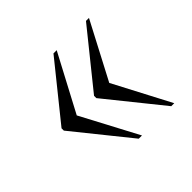

<svg xmlns="http://www.w3.org/2000/svg" viewBox="-103 -565 589 589"><g transform="rotate(-45 191.5 -270.0)"><path d="M333 -85H346L249 -270L346 -455H333L188 -275V-265ZM192 -85H206L108 -270L206 -455H192L47 -275V-265Z"/></g></svg>

Font: Noto Serif Display ExtraCondensed Light
Style: Regular
Weight: 300
Width: 2
Designer: Monotype Design Team
Foundry: Monotype Imaging Inc.
Version: Version 2.009